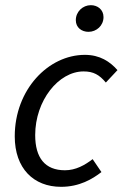

<svg xmlns="http://www.w3.org/2000/svg" viewBox="-20 -710 475 742"><path d="M273 -632C273 -603 296 -587 322 -587C353 -587 380 -611 380 -644C380 -673 357 -690 331 -690C300 -690 273 -665 273 -632ZM37 -183C37 -59 110 12 216 12C287 12 337 -18 372 -45L338 -95C308 -72 273 -52 231 -52C154 -52 116 -100 116 -188C116 -321 206 -434 303 -434C341 -434 364 -421 389 -391L434 -439C405 -472 366 -498 308 -498C167 -498 37 -364 37 -183Z"/></svg>

Font: Cambridge Sans Italic
Style: Regular
Weight: 400
Italic angle: -11°
Version: Version 2.000;PS 002.000;hotconv 1.0.88;makeotf.lib2.5.64775